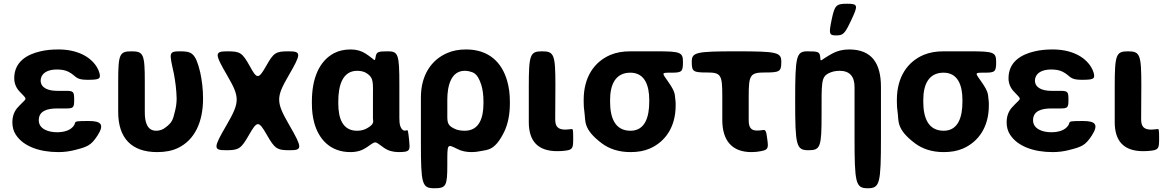

<svg xmlns="http://www.w3.org/2000/svg" viewBox="-20 -802 6240 1025"><path d="M285 -223H331C372 -223 376 -227 376 -270C376 -313 372 -317 331 -317H285C238 -317 197 -332 197 -373C197 -380 199 -387 202 -394C214 -419 245 -431 284 -431C305 -431 328 -428 345 -419C387 -398 380 -376 445 -376C509 -376 519 -380 511 -412C508 -423 503 -434 497 -444C461 -503 387 -538 292 -538C257 -538 225 -535 196 -528C122 -511 56 -471 56 -384C56 -356 67 -332 84 -314C130 -264 126 -285 75 -229C57 -209 46 -183 46 -149C46 -124 52 -101 65 -82C105 -21 190 10 292 10C322 10 352 6 379 -1C446 -18 466 -25 501 -79C540 -140 517 -156 453 -156C388 -156 383 -155 380 -144C379 -141 378 -137 376 -134C360 -108 326 -96 284 -96C237 -96 187 -114 187 -160C187 -210 232 -223 285 -223Z M819 10C862 10 899 3 930 -12C1018 -54 1064 -148 1064 -276C1064 -327 1058 -373 1049 -415C1024 -521 1002 -528 941 -528C879 -528 884 -519 908 -410C916 -368 922 -323 923 -276C923 -254 920 -232 915 -212C903 -161 899 -148 863 -121C850 -111 834 -104 814 -104C765 -104 753 -151 753 -203V-366C753 -513 746 -528 682 -528C618 -528 611 -513 611 -366V-204C611 -65 682 10 819 10Z M1313 -450C1273 -521 1262 -528 1194 -528C1125 -528 1125 -516 1193 -399C1261 -282 1261 -258 1190 -135C1118 -12 1118 0 1187 0C1256 0 1267 -8 1310 -83C1353 -158 1361 -158 1404 -83C1447 -8 1458 0 1527 0C1595 0 1595 -12 1524 -135C1453 -258 1453 -282 1521 -399C1589 -516 1589 -528 1521 -528C1452 -528 1441 -521 1401 -450C1360 -378 1352 -378 1313 -450Z M1852 -538C1818 -538 1788 -531 1763 -518C1683 -475 1645 -382 1645 -260V-250C1645 -212 1649 -177 1658 -145C1682 -59 1743 10 1851 10C1885 10 1913 1 1934 -13C1993 -53 1976 -50 2031 -12C2051 2 2077 10 2109 10C2122 10 2132 9 2142 8C2168 3 2169 -7 2164 -55C2159 -103 2157 -108 2153 -107C2148 -106 2130 -96 2118 -126C2113 -138 2112 -155 2112 -171V-350C2112 -512 2106 -528 2051 -528C1996 -528 1990 -525 1985 -497C1980 -468 1985 -482 1930 -517C1909 -530 1884 -538 1852 -538ZM1971 -272V-171C1971 -168 1971 -164 1972 -161C1972 -152 1977 -138 1939 -117C1925 -109 1908 -104 1886 -104C1808 -104 1786 -172 1786 -250V-260C1786 -341 1806 -424 1887 -424C1909 -424 1926 -419 1939 -410C1976 -385 1971 -364 1971 -272Z M2498 10C2514 10 2530 8 2544 5C2583 -3 2623 3 2673 -101C2692 -142 2702 -192 2702 -250V-260C2702 -301 2697 -338 2687 -372C2659 -468 2591 -538 2468 -538C2431 -538 2397 -532 2368 -519C2283 -483 2227 -401 2227 -282V-39C2227 181 2233 203 2298 203C2362 203 2368 191 2368 77C2368 -37 2366 -34 2421 -7C2442 4 2467 10 2498 10ZM2461 -104C2438 -104 2419 -108 2404 -116C2364 -135 2368 -154 2368 -209V-270C2368 -344 2388 -424 2461 -424C2470 -424 2478 -423 2486 -421C2506 -415 2528 -414 2549 -350C2557 -325 2561 -294 2561 -260V-250C2561 -172 2538 -104 2461 -104Z M2955 5C2972 5 2987 4 3001 2C3037 -3 3040 -12 3040 -61C3040 -109 3039 -114 3031 -113L3023 -112L2999 -110C2960 -110 2944 -125 2944 -165L2945 -347C2945 -511 2938 -528 2874 -528C2810 -528 2803 -511 2803 -339V-150C2803 -47 2853 5 2955 5Z M3626 -471C3626 -523 3613 -528 3486 -528H3345C3305 -528 3270 -522 3239 -509C3152 -472 3096 -390 3096 -269V-259C3096 -240 3097 -221 3100 -203C3107 -156 3091 -113 3194 -36C3233 -7 3284 10 3346 10C3385 10 3419 4 3449 -9C3531 -45 3587 -123 3587 -239V-249C3587 -257 3586 -265 3585 -273C3582 -295 3587 -309 3549 -363C3513 -415 3508 -414 3564 -414C3620 -414 3626 -419 3626 -471ZM3345 -414C3422 -414 3446 -346 3446 -269V-259C3446 -180 3425 -104 3346 -104C3262 -104 3237 -175 3237 -259V-269C3237 -349 3265 -414 3345 -414Z M3992 10C4011 10 4027 8 4042 5C4081 -2 4083 -11 4076 -60C4070 -108 4067 -111 4047 -107C4040 -106 4032 -105 4021 -105C3987 -105 3977 -125 3977 -160V-288C3977 -403 3985 -415 4064 -415C4143 -415 4151 -420 4151 -472C4151 -523 4129 -528 3912 -528C3695 -528 3673 -523 3673 -472C3673 -420 3680 -415 3754 -415C3829 -415 3836 -403 3836 -289V-162C3836 -52 3887 10 3992 10Z M4462 -424C4516 -424 4542 -394 4542 -338V-68C4542 178 4548 203 4613 203C4677 203 4683 178 4683 -68V-338C4683 -463 4635 -538 4513 -538C4478 -538 4448 -530 4423 -516C4358 -481 4361 -466 4359 -496C4356 -525 4350 -528 4291 -528C4231 -528 4225 -504 4225 -264C4225 -24 4231 0 4296 0C4360 0 4366 -17 4366 -189C4366 -361 4363 -390 4404 -411C4420 -419 4439 -424 4462 -424ZM4420 -698C4404 -621 4406 -613 4444 -613C4482 -613 4490 -621 4526 -698C4562 -774 4560 -782 4502 -782C4444 -782 4436 -774 4420 -698Z M5298 -471C5298 -523 5285 -528 5158 -528H5017C4977 -528 4942 -522 4911 -509C4824 -472 4768 -390 4768 -269V-259C4768 -240 4769 -221 4772 -203C4779 -156 4763 -113 4866 -36C4905 -7 4956 10 5018 10C5057 10 5091 4 5121 -9C5203 -45 5259 -123 5259 -239V-249C5259 -257 5258 -265 5257 -273C5254 -295 5259 -309 5221 -363C5185 -415 5180 -414 5236 -414C5292 -414 5298 -419 5298 -471ZM5017 -414C5094 -414 5118 -346 5118 -269V-259C5118 -180 5097 -104 5018 -104C4934 -104 4909 -175 4909 -259V-269C4909 -349 4937 -414 5017 -414Z M5593 -223H5639C5680 -223 5684 -227 5684 -270C5684 -313 5680 -317 5639 -317H5593C5546 -317 5505 -332 5505 -373C5505 -380 5507 -387 5510 -394C5522 -419 5553 -431 5592 -431C5613 -431 5636 -428 5653 -419C5695 -398 5688 -376 5753 -376C5817 -376 5827 -380 5819 -412C5816 -423 5811 -434 5805 -444C5769 -503 5695 -538 5600 -538C5565 -538 5533 -535 5504 -528C5430 -511 5364 -471 5364 -384C5364 -356 5375 -332 5392 -314C5438 -264 5434 -285 5383 -229C5365 -209 5354 -183 5354 -149C5354 -124 5360 -101 5373 -82C5413 -21 5498 10 5600 10C5630 10 5660 6 5687 -1C5754 -18 5774 -25 5809 -79C5848 -140 5825 -156 5761 -156C5696 -156 5691 -155 5688 -144C5687 -141 5686 -137 5684 -134C5668 -108 5634 -96 5592 -96C5545 -96 5495 -114 5495 -160C5495 -210 5540 -223 5593 -223Z M6083 5C6100 5 6115 4 6129 2C6165 -3 6168 -12 6168 -61C6168 -109 6167 -114 6159 -113L6151 -112L6127 -110C6088 -110 6072 -125 6072 -165L6073 -347C6073 -511 6066 -528 6002 -528C5938 -528 5931 -511 5931 -339V-150C5931 -47 5981 5 6083 5Z"/></svg>

Font: Asimov Print
Style: A
Weight: 500
Designer: Google
Version: Version 2.000980: 2014